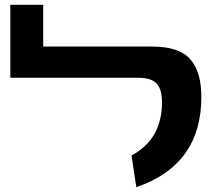

<svg xmlns="http://www.w3.org/2000/svg" viewBox="-20 -762 898 800"><path d="M528 -114Q655 -182 655 -336Q655 -388 633.5 -413Q612 -438 554 -438H23V-742H160V-568H615Q726 -568 772.5 -515.5Q819 -463 819 -358Q819 -75 548 18Z"/></svg>

Font: FiraGOUPP
Style: Bold
Weight: 700
Designer: bBox Type
Foundry: bBox Type GmbH
Version: Version 1.001